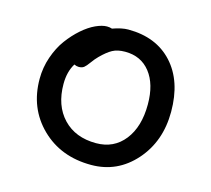

<svg xmlns="http://www.w3.org/2000/svg" viewBox="-80 -613 767 699"><g transform="rotate(15 303.0 -263.5)"><path d="M317.9 -7.8Q203.6 -7.8 129.9 -79.8Q56.2 -151.9 56.2 -262.2Q56.2 -305.2 70.1 -345.2Q84 -385.3 105.5 -414.3Q127 -443.4 152.3 -465.6Q177.7 -487.8 201.9 -498.8Q226.1 -509.8 244.1 -509.8Q254.4 -509.8 263.2 -506.8Q297.4 -519 321.8 -519Q427.7 -519 488.8 -452.1Q549.8 -385.3 549.8 -270Q549.8 -158.2 483.2 -83Q416.5 -7.8 317.9 -7.8ZM145 -267.1Q145 -185.5 190.9 -137.2Q236.8 -88.9 314.9 -88.9Q381.8 -88.9 421.4 -139.2Q460.9 -189.5 460.9 -273.9Q460.9 -350.1 426.5 -394Q392.1 -438 332 -438Q303.2 -438 284.4 -427.7Q265.6 -417.5 242.2 -394Q231.4 -383.3 220.2 -367.7Q209 -352.1 201.7 -346.4Q194.3 -340.8 182.1 -340.8Q173.8 -340.8 165 -345.2Q145 -313 145 -267.1Z"/></g></svg>

Font: Shantell Sans Bouncy
Style: Regular
Weight: 400
Designer: Stephen Nixon, Anya Danilova, Shantell Martin
Foundry: Arrow Type
Version: Version 1.006;[9816181b4]